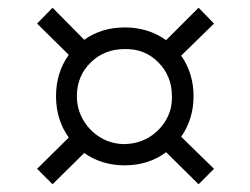

<svg xmlns="http://www.w3.org/2000/svg" viewBox="-20 -548 648 497"><path d="M116 -71 76 -111 158 -192Q125 -238 125 -299Q125 -360 158 -406L76 -487L116 -528L198 -445Q243 -477 303 -477Q364 -477 410 -444L494 -528L534 -487L449 -404Q481 -358 481 -299Q481 -240 449 -194L534 -111L494 -71L410 -154Q364 -120 303 -120Q243 -120 198 -152ZM303 -175Q338 -176 365.5 -192.5Q393 -209 409.5 -237Q426 -265 425 -299Q425 -351 390 -386.5Q355 -422 303 -421Q250 -421 214.5 -386Q179 -351 179 -299Q179 -265 196 -236.5Q213 -208 241 -191.5Q269 -175 303 -175Z"/></svg>

Font: Piazzolla
Style: Regular
Weight: 400
Designer: Juan Pablo del Peral
Foundry: Huerta Tipografica
Version: Version 1.330